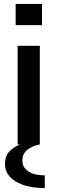

<svg xmlns="http://www.w3.org/2000/svg" viewBox="-20 -729 292 969"><path d="M192 -709V-602H59V-709ZM206 220Q114 220 59.5 187Q5 154 5 97Q5 61 25.5 37.5Q46 14 81 0H69V-498H181V0Q143 7 118 27Q93 47 93 81Q93 116 123 136Q153 156 206 156Z"/></svg>

Font: Syne SemiBold
Style: Regular
Weight: 600
Designer: Lucas Descroix
Foundry: Bonjour Monde
Version: Version 2.200; ttfautohint (v1.8.4)